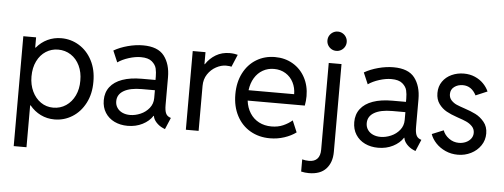

<svg xmlns="http://www.w3.org/2000/svg" viewBox="-57 -887 3301 1258"><g transform="rotate(5 1594.0 -258.0)"><path d="M67.4 -517.6H151.4V-450.2H154.8Q185.1 -486.8 226.8 -506.6Q268.6 -526.4 317.4 -526.4Q380.9 -526.4 434.6 -493.4Q488.3 -460.4 519.8 -399.9Q551.3 -339.4 550.8 -259.8Q551.3 -180.7 519.5 -119.6Q487.8 -58.6 434.3 -25.4Q380.9 7.8 317.4 7.8Q268.6 7.8 226.8 -12.7Q185.1 -33.2 154.8 -70.3H151.4V205.1H67.4ZM464.8 -259.8Q465.3 -314.9 444.6 -358.4Q423.8 -401.9 386.7 -426Q349.6 -450.2 302.7 -450.2Q258.8 -450.2 222.4 -427Q186 -403.8 164.8 -360.6Q143.6 -317.4 143.6 -259.8Q143.6 -205.6 164.3 -161.9Q185.1 -118.2 221.2 -93.3Q257.3 -68.4 302.7 -68.4Q349.6 -68.4 386.7 -93.3Q423.8 -118.2 444.6 -161.9Q465.3 -205.6 464.8 -259.8Z M628.9 -146.5Q628.9 -197.3 656.7 -233.6Q684.6 -270 737.5 -288.8Q790.5 -307.6 865.2 -307.6H955.1V-330.1Q955.1 -358.4 949.5 -382.8Q943.8 -407.2 919.9 -427.7Q896 -448.2 846.7 -448.2Q810.5 -448.2 767.8 -434.8Q725.1 -421.4 695.3 -400.4L663.1 -475.6Q702.1 -498.5 754.2 -512.5Q806.2 -526.4 854.5 -526.4Q952.1 -526.4 993.7 -472.7Q1035.2 -418.9 1035.2 -332V-150.4Q1035.2 -116.2 1042.5 -97.9Q1049.8 -79.6 1067.4 -72.3L1077.1 -68.4L1044.9 7.8L1031.2 2Q1005.4 -9.3 986.6 -30Q967.8 -50.8 965.3 -72.3H962.9Q939.9 -36.6 896.5 -14.4Q853 7.8 798.8 7.8Q750.5 7.8 711.9 -10.7Q673.3 -29.3 651.1 -64.2Q628.9 -99.1 628.9 -146.5ZM808.6 -64.5Q842.3 -64.5 877 -79.3Q911.6 -94.2 934.3 -122.6Q957 -150.9 957 -188.5V-240.2H871.1Q794.4 -240.2 752.7 -215.8Q710.9 -191.4 710.9 -146.5Q710.9 -121.6 723.9 -102.8Q736.8 -84 759 -74.2Q781.2 -64.5 808.6 -64.5Z M1181.6 -517.6H1265.6V-438.5H1268.1Q1293.9 -478 1333.7 -501.7Q1373.5 -525.4 1424.8 -525.4Q1440.4 -525.4 1455.6 -523.2Q1470.7 -521 1477.5 -518.6L1443.4 -437.5Q1440.4 -439 1429.9 -440.2Q1419.4 -441.4 1407.2 -441.4Q1376 -441.4 1342.8 -423.6Q1309.6 -405.8 1287.6 -372.8Q1265.6 -339.8 1265.6 -295.9V0H1181.6Z M1484.4 -259.8Q1484.4 -339.4 1515.4 -399.7Q1546.4 -460 1600.6 -492.7Q1654.8 -525.4 1722.7 -525.4Q1788.6 -525.4 1840.3 -494.9Q1892.1 -464.4 1921.1 -410.4Q1950.2 -356.4 1950.2 -288.1Q1950.2 -257.8 1944.3 -225.6H1568.4Q1574.2 -178.7 1596.7 -143.6Q1619.1 -108.4 1655.5 -89.4Q1691.9 -70.3 1738.3 -70.3Q1780.8 -70.3 1814.7 -85.2Q1848.6 -100.1 1874 -122.1L1906.2 -45.9Q1874 -22 1829.1 -7.1Q1784.2 7.8 1734.4 7.8Q1662.1 7.8 1605.2 -25.1Q1548.3 -58.1 1516.4 -118.9Q1484.4 -179.7 1484.4 -259.8ZM1868.2 -293.9Q1868.2 -335.9 1850.3 -371.1Q1832.5 -406.2 1799.3 -426.8Q1766.1 -447.3 1722.7 -447.3Q1682.1 -447.3 1649.2 -428.5Q1616.2 -409.7 1595.2 -375Q1574.2 -340.3 1568.4 -293.9Z M1958 207V127Q1980 132.8 2002.9 132.8Q2039.1 132.8 2057.6 112.5Q2076.2 92.3 2076.2 52.7V-517.6H2160.2V60.5Q2160.2 129.4 2122.3 171.1Q2084.5 212.9 2008.8 212.9Q1982.9 212.9 1958 207ZM2054.7 -664.1Q2054.7 -681.6 2063.2 -696Q2071.8 -710.4 2086.2 -719Q2100.6 -727.5 2118.2 -727.5Q2135.3 -727.5 2149.9 -719Q2164.6 -710.4 2173.1 -695.8Q2181.6 -681.2 2181.6 -664.1Q2181.6 -647 2173.1 -632.3Q2164.6 -617.7 2149.9 -609.1Q2135.3 -600.6 2118.2 -600.6Q2100.6 -600.6 2086.2 -609.1Q2071.8 -617.7 2063.2 -632.1Q2054.7 -646.5 2054.7 -664.1Z M2276.4 -146.5Q2276.4 -197.3 2304.2 -233.6Q2332 -270 2385 -288.8Q2438 -307.6 2512.7 -307.6H2602.5V-330.1Q2602.5 -358.4 2596.9 -382.8Q2591.3 -407.2 2567.4 -427.7Q2543.5 -448.2 2494.1 -448.2Q2458 -448.2 2415.3 -434.8Q2372.6 -421.4 2342.8 -400.4L2310.5 -475.6Q2349.6 -498.5 2401.6 -512.5Q2453.6 -526.4 2502 -526.4Q2599.6 -526.4 2641.1 -472.7Q2682.6 -418.9 2682.6 -332V-150.4Q2682.6 -116.2 2689.9 -97.9Q2697.3 -79.6 2714.8 -72.3L2724.6 -68.4L2692.4 7.8L2678.7 2Q2652.8 -9.3 2634 -30Q2615.2 -50.8 2612.8 -72.3H2610.4Q2587.4 -36.6 2543.9 -14.4Q2500.5 7.8 2446.3 7.8Q2397.9 7.8 2359.4 -10.7Q2320.8 -29.3 2298.6 -64.2Q2276.4 -99.1 2276.4 -146.5ZM2456.1 -64.5Q2489.7 -64.5 2524.4 -79.3Q2559.1 -94.2 2581.8 -122.6Q2604.5 -150.9 2604.5 -188.5V-240.2H2518.6Q2441.9 -240.2 2400.1 -215.8Q2358.4 -191.4 2358.4 -146.5Q2358.4 -121.6 2371.3 -102.8Q2384.3 -84 2406.5 -74.2Q2428.7 -64.5 2456.1 -64.5Z M2789.1 -112.3 2865.2 -143.6Q2876 -113.3 2905.3 -91.8Q2934.6 -70.3 2970.7 -70.3Q2994.6 -70.3 3015.6 -79.3Q3036.6 -88.4 3049.6 -105.2Q3062.5 -122.1 3062.5 -143.6Q3062.5 -168.9 3045.9 -186.3Q3029.3 -203.6 3006.6 -213.9Q2983.9 -224.1 2952.1 -234.4Q2950.2 -235.4 2941.4 -238.3Q2903.8 -251 2874.3 -267.3Q2844.7 -283.7 2823.7 -312.5Q2802.7 -341.3 2802.7 -383.8Q2802.7 -427.2 2825.2 -459.5Q2847.7 -491.7 2884.8 -508.5Q2921.9 -525.4 2964.8 -525.4Q3004.9 -525.4 3037.8 -511Q3070.8 -496.6 3093.8 -473.1Q3116.7 -449.7 3128.9 -421.9L3052.7 -389.6Q3022 -449.2 2964.8 -449.2Q2931.6 -449.2 2908.2 -431.6Q2884.8 -414.1 2884.8 -383.8Q2884.8 -358.9 2900.4 -342.5Q2916 -326.2 2935.8 -317.6Q2955.6 -309.1 2989.3 -297.9Q3029.8 -284.7 3061.8 -268.8Q3093.8 -252.9 3119.1 -222.4Q3144.5 -191.9 3144.5 -146.5Q3144.5 -102.5 3120.6 -67.4Q3096.7 -32.2 3056.9 -12.2Q3017.1 7.8 2970.7 7.8Q2926.8 7.8 2889.2 -9Q2851.6 -25.9 2825.7 -53.5Q2799.8 -81.1 2789.1 -112.3Z"/></g></svg>

Font: Reddit Sans Vanilla
Style: Regular
Weight: 400
Designer: Stephen Hutchings
Foundry: Reddit
Version: Version 1.013